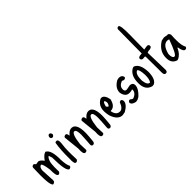

<svg xmlns="http://www.w3.org/2000/svg" viewBox="42 -1669 2511 2511"><g transform="rotate(-45 1297.5 -414.0)"><path d="M313.5 -366.2Q384.8 -332 381.8 -148.4Q386.7 -50.8 408.2 -12.7V-8.8Q406.2 11.7 377 17.6Q323.2 12.7 322.3 -248L308.6 -293L296.9 -293.9Q263.7 -253.9 258.8 -196.3Q252.9 -153.3 255.9 -56.6Q241.2 -30.3 221.7 -32.2Q188.5 -37.1 191.4 -159.2Q173.8 -283.2 153.3 -285.2H147.5Q118.2 -276.4 112.3 -223.6L122.1 -34.2L121.1 -21.5Q118.2 0 86.9 7.8Q38.1 2.9 52.7 -333Q55.7 -353.5 83 -360.4Q110.4 -349.6 109.4 -335.9H112.3L156.2 -342.8Q189.5 -338.9 222.7 -290L224.6 -289.1Q270.5 -356.4 313.5 -366.2Z M511.7 -496.1Q537.1 -496.1 543 -462.9Q543 -447.3 521.5 -432.6H511.7Q484.4 -432.6 484.4 -465.8Q492.2 -496.1 511.7 -496.1ZM518.6 -364.3Q551.8 -359.4 537.1 -265.6Q525.4 -188.5 533.2 -6.8Q518.6 21.5 495.1 17.6Q467.8 13.7 472.7 -79.1Q470.7 -241.2 489.3 -350.6Q491.2 -365.2 518.6 -364.3Z M778.3 -345.7Q877 -337.9 858.4 -108.4L850.6 -21.5Q844.7 13.7 816.4 11.7Q790 9.8 793 -23.4L799.8 -118.2Q813.5 -285.2 770.5 -288.1Q724.6 -292 704.1 -114.3L708 -8.8Q706.1 11.7 674.8 12.7Q638.7 9.8 647.5 -90.8L624 -314.5Q626 -336.9 660.2 -338.9Q680.7 -337.9 684.6 -294.9L688.5 -293.9Q732.4 -348.6 778.3 -345.7Z M1090.8 -345.7Q1189.5 -337.9 1170.9 -108.4L1163.1 -21.5Q1157.2 13.7 1128.9 11.7Q1102.5 9.8 1105.5 -23.4L1112.3 -118.2Q1126 -285.2 1083 -288.1Q1037.1 -292 1016.6 -114.3L1020.5 -8.8Q1018.6 11.7 987.3 12.7Q951.2 9.8 960 -90.8L936.5 -314.5Q938.5 -336.9 972.7 -338.9Q993.2 -337.9 997.1 -294.9L1001 -293.9Q1044.9 -348.6 1090.8 -345.7Z M1327.1 -348.6Q1381.8 -348.6 1401.4 -250Q1376 -139.6 1296.9 -139.6H1293V-136.7Q1308.6 -47.9 1376 -47.9Q1427.7 -47.9 1460 -136.7L1481.4 -145.5Q1502.9 -145.5 1508.8 -112.3Q1508.8 -51.8 1414.1 2L1367.2 10.7Q1283.2 10.7 1241.2 -109.4Q1229.5 -157.2 1229.5 -188.5V-201.2Q1229.5 -300.8 1312.5 -345.7ZM1291 -225.6V-223.6L1312.5 -201.2Q1327.1 -201.2 1339.8 -241.2V-256.8Q1335 -287.1 1327.1 -287.1H1321.3Q1306.6 -287.1 1291 -225.6Z M1675.8 -371.1Q1726.6 -371.1 1737.3 -328.1Q1737.3 -307.6 1710 -302.7H1701.2Q1688.5 -311.5 1678.7 -311.5H1669.9Q1605.5 -284.2 1605.5 -229.5V-220.7Q1610.4 -188.5 1635.7 -188.5H1644.5L1711.9 -201.2Q1761.7 -195.3 1761.7 -152.3Q1761.7 -88.9 1684.6 -16.6Q1648.4 10.7 1611.3 10.7Q1543.9 -3.9 1543.9 -44.9Q1553.7 -69.3 1577.1 -69.3L1607.4 -47.9H1623Q1694.3 -75.2 1694.3 -136.7L1690.4 -140.6Q1666 -131.8 1635.7 -131.8Q1563.5 -131.8 1546.9 -225.6Q1546.9 -310.5 1641.6 -364.3Z M1917 -336.9Q2001 -306.6 2005.9 -151.4V-145.5Q2002 -15.6 1938.5 13.7L1911.1 17.6Q1806.6 -7.8 1806.6 -139.6V-142.6Q1806.6 -285.2 1898.4 -333ZM1864.3 -151.4V-129.9Q1875 -38.1 1920.9 -38.1Q1947.3 -67.4 1947.3 -151.4V-157.2Q1942.4 -261.7 1914.1 -271.5Q1864.3 -249 1864.3 -151.4Z M2148.4 -851.6Q2179.7 -851.6 2176.3 -663.6Q2172.9 -475.6 2172.9 -397.5H2174.8L2233.4 -406.2Q2261.7 -402.3 2261.7 -377.9Q2261.7 -344.7 2200.2 -344.7L2174.8 -335.9L2183.6 -8.8Q2179.7 24.4 2153.3 24.4Q2122.1 24.4 2122.1 -21.5V-98.6L2120.1 -316.4L2116.2 -326.2L2073.2 -323.2Q2045.9 -329.1 2045.9 -353.5Q2045.9 -383.8 2113.3 -383.8V-387.7Q2113.3 -512.7 2117.2 -824.2Q2117.2 -848.6 2148.4 -851.6Z M2466.8 -327.1 2525.4 -317.4V-320.3Q2546.9 -320.3 2558.6 -286.1L2555.7 -224.6V-181.6Q2555.7 -86.9 2583 -40Q2575.2 -15.6 2552.7 -15.6Q2520.5 -15.6 2505.9 -89.8L2503.9 -105.5H2495.1Q2460 -22.5 2395.5 4.9L2380.9 8.8Q2296.9 -14.6 2296.9 -114.3V-120.1Q2296.9 -244.1 2417 -317.4ZM2355.5 -101.6Q2362.3 -52.7 2386.7 -52.7H2389.6Q2423.8 -52.7 2497.1 -258.8V-261.7L2468.8 -267.6H2466.8Q2388.7 -267.6 2355.5 -132.8Z"/></g></svg>

Font: Sue Ellen Francisco 
Style: Regular
Weight: 400
Designer: Kimberly Geswein
Foundry: Kimberly Geswein
Version: Version 1.002 2007